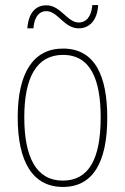

<svg xmlns="http://www.w3.org/2000/svg" viewBox="-20 -729 495 759"><path d="M88 -617H112C116 -667 138 -685 163 -685C209 -685 233 -617 291 -617C332 -617 365 -647 368 -709H345C341 -661 319 -640 292 -640C245 -640 221 -708 163 -708C123 -708 93 -681 88 -617ZM404 -264C404 -428 356 -537 229 -537C111 -537 50 -440 50 -265C50 -88 110 10 229 10C347 10 404 -87 404 -264ZM76 -265C76 -423 125 -512 229 -512C339 -512 378 -413 378 -265C378 -102 332 -15 228 -15C124 -15 76 -107 76 -265Z"/></svg>

Font: Noto Sans Gujarati UI Condensed Thin
Style: Regular
Weight: 100
Width: 3
Designer: Jelle Bosma - Monotype Design Team, Universal Thirst
Foundry: Monotype Imaging Inc.
Version: Version 2.106